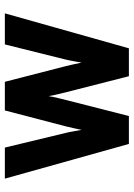

<svg xmlns="http://www.w3.org/2000/svg" viewBox="100 -651 551 791"><g transform="rotate(-90 375.5 -255.5)"><path d="M178 0H293L358 -255C362 -272 372 -309 375 -331C378 -309 388 -272 392 -255L457 0H572L716 -511H588L526 -262C521 -243 517 -214 513 -195C509 -214 503 -243 498 -262L434 -511H316L251 -262C246 -243 240 -214 236 -195C232 -214 228 -243 223 -262L163 -511H35Z"/></g></svg>

Font: Overpass ExtraBold
Style: Regular
Weight: 800
Designer: Delve Withrington, Thomas Jockin
Foundry: Delve Fonts
Version: Version 3.000;DELV;Overpass